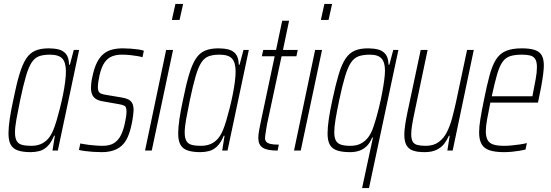

<svg xmlns="http://www.w3.org/2000/svg" viewBox="-20 -763 2793 973"><path d="M136 8Q96 8 71 -0.5Q46 -9 34.5 -29.5Q23 -50 23 -87Q23 -116 29 -158Q35 -200 47 -255Q63 -335 78.5 -386.5Q94 -438 113 -466.5Q132 -495 159.5 -506.5Q187 -518 227 -518Q254 -518 277 -512.5Q300 -507 314.5 -489.5Q329 -472 330 -435H334L354 -510H381L273 0H246L258 -75H254Q239 -39 220 -21Q201 -3 179.5 2.5Q158 8 136 8ZM138 -24Q166 -24 187 -33Q208 -42 223.5 -59.5Q239 -77 250 -104Q258 -123 266.5 -151.5Q275 -180 283.5 -213.5Q292 -247 299 -281.5Q306 -316 310 -347Q314 -378 314 -400Q314 -447 295.5 -466.5Q277 -486 233 -486Q200 -486 178 -478Q156 -470 140.5 -446.5Q125 -423 111.5 -377Q98 -331 82 -255Q70 -197 63 -157.5Q56 -118 56 -92Q56 -64 64.5 -49Q73 -34 91.5 -29Q110 -24 138 -24Z M495 8Q474 8 451.5 6.5Q429 5 410.5 2.5Q392 0 380 -3L387 -36Q394 -35 406 -32.5Q418 -30 433.5 -28.5Q449 -27 466 -25.5Q483 -24 500 -24Q536 -24 558 -38Q580 -52 593 -78.5Q606 -105 613 -140Q616 -154 618.5 -169Q621 -184 621 -198Q621 -221 611.5 -226.5Q602 -232 583 -235L498 -250Q469 -255 455 -271Q441 -287 441 -318Q441 -326 442.5 -341.5Q444 -357 448 -373Q457 -418 471.5 -446.5Q486 -475 505.5 -490.5Q525 -506 549.5 -512Q574 -518 602 -518Q622 -518 642 -516.5Q662 -515 680 -512.5Q698 -510 709 -506L702 -473Q693 -476 676 -479Q659 -482 638.5 -484Q618 -486 596 -486Q570 -486 548 -477.5Q526 -469 510 -446.5Q494 -424 484 -380Q480 -361 478 -347Q476 -333 476 -322Q476 -300 485 -293Q494 -286 513 -283L596 -269Q616 -266 629.5 -259.5Q643 -253 650 -240Q657 -227 657 -204Q657 -197 654.5 -176.5Q652 -156 647 -133Q639 -95 627 -68Q615 -41 596.5 -24.5Q578 -8 553 0Q528 8 495 8Z M851 -662 869 -743H908L890 -662ZM715 0 822 -510H857L749 0Z M996 8Q956 8 931 -0.5Q906 -9 894.5 -29.5Q883 -50 883 -87Q883 -116 889 -158Q895 -200 907 -255Q923 -335 938.5 -386.5Q954 -438 973 -466.5Q992 -495 1019.5 -506.5Q1047 -518 1087 -518Q1114 -518 1137 -512.5Q1160 -507 1174.5 -489.5Q1189 -472 1190 -435H1194L1214 -510H1241L1133 0H1106L1118 -75H1114Q1099 -39 1080 -21Q1061 -3 1039.5 2.5Q1018 8 996 8ZM998 -24Q1026 -24 1047 -33Q1068 -42 1083.5 -59.5Q1099 -77 1110 -104Q1118 -123 1126.5 -151.5Q1135 -180 1143.5 -213.5Q1152 -247 1159 -281.5Q1166 -316 1170 -347Q1174 -378 1174 -400Q1174 -447 1155.5 -466.5Q1137 -486 1093 -486Q1060 -486 1038 -478Q1016 -470 1000.5 -446.5Q985 -423 971.5 -377Q958 -331 942 -255Q930 -197 923 -157.5Q916 -118 916 -92Q916 -64 924.5 -49Q933 -34 951.5 -29Q970 -24 998 -24Z M1387 0Q1360 0 1341.5 -3.5Q1323 -7 1311.5 -14.5Q1300 -22 1294.5 -34.5Q1289 -47 1289 -65Q1289 -72 1290 -81.5Q1291 -91 1293.5 -104.5Q1296 -118 1300 -138L1372 -478H1307L1314 -510H1379L1410 -658H1445L1414 -510H1489L1482 -478H1407L1334 -137Q1331 -121 1328.5 -105.5Q1326 -90 1324.5 -79Q1323 -68 1323 -63Q1323 -52 1329.5 -44.5Q1336 -37 1351 -33.5Q1366 -30 1393 -30Z M1606 -662 1624 -743H1663L1645 -662ZM1470 0 1577 -510H1612L1504 0Z M1815 190 1870 -66H1866Q1855 -39 1839 -23Q1823 -7 1802 0.5Q1781 8 1754 8Q1714 8 1688.5 -0.5Q1663 -9 1651.5 -29.5Q1640 -50 1640 -87Q1640 -116 1646 -158Q1652 -200 1664 -255Q1681 -335 1696.5 -386.5Q1712 -438 1731.5 -466.5Q1751 -495 1778 -506.5Q1805 -518 1845 -518Q1872 -518 1895 -512.5Q1918 -507 1933 -489.5Q1948 -472 1949 -435H1953L1973 -510H1999L1850 190ZM1756 -24Q1783 -24 1803.5 -33Q1824 -42 1840 -60Q1856 -78 1867 -105Q1875 -126 1884 -156.5Q1893 -187 1901.5 -222Q1910 -257 1916.5 -291.5Q1923 -326 1927 -356Q1931 -386 1931 -405Q1931 -447 1913.5 -466.5Q1896 -486 1855 -486Q1821 -486 1798 -478Q1775 -470 1759 -446.5Q1743 -423 1729 -377Q1715 -331 1699 -255Q1687 -198 1680.5 -158.5Q1674 -119 1674 -93Q1674 -65 1682.5 -50Q1691 -35 1709.5 -29.5Q1728 -24 1756 -24Z M2131 8Q2094 8 2071.5 -0.5Q2049 -9 2039 -28.5Q2029 -48 2029 -80Q2029 -100 2033 -128Q2037 -156 2044 -190L2112 -510H2147L2081 -195Q2073 -158 2068.5 -130.5Q2064 -103 2064 -83Q2064 -59 2071 -46Q2078 -33 2094.5 -28.5Q2111 -24 2137 -24Q2177 -24 2203 -43Q2229 -62 2245 -94Q2261 -126 2271.5 -165.5Q2282 -205 2291 -246L2347 -510H2381L2274 0H2247L2259 -75H2255Q2246 -54 2231.5 -35Q2217 -16 2193 -4Q2169 8 2131 8Z M2535 8Q2490 8 2462 -1Q2434 -10 2421 -32Q2408 -54 2408 -92Q2408 -121 2414.5 -160.5Q2421 -200 2432 -254Q2447 -329 2460.5 -379.5Q2474 -430 2493 -460.5Q2512 -491 2543 -504.5Q2574 -518 2624 -518Q2665 -518 2689.5 -510Q2714 -502 2725 -483Q2736 -464 2736 -432Q2736 -414 2732.5 -386.5Q2729 -359 2723 -325.5Q2717 -292 2709 -256L2706 -243H2465Q2455 -194 2448.5 -158.5Q2442 -123 2442 -98Q2442 -70 2451 -53.5Q2460 -37 2480.5 -30.5Q2501 -24 2534 -24Q2552 -24 2573 -26Q2594 -28 2614.5 -31Q2635 -34 2650 -38L2643 -5Q2631 -2 2613 1Q2595 4 2574.5 6Q2554 8 2535 8ZM2472 -275H2678L2682 -296Q2688 -326 2694.5 -361Q2701 -396 2701 -422Q2701 -450 2692.5 -463.5Q2684 -477 2667.5 -481.5Q2651 -486 2626 -486Q2589 -486 2565.5 -478.5Q2542 -471 2526.5 -449Q2511 -427 2499 -385.5Q2487 -344 2472 -275Z"/></svg>

Font: Saira Condensed Thin
Style: Italic
Weight: 250
Width: 3
Italic angle: -12°
Designer: Hector Gatti with collaboration of the Omnibus-Type team
Foundry: Omnibus-Type
Version: Version 1.101